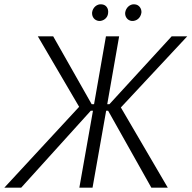

<svg xmlns="http://www.w3.org/2000/svg" viewBox="-61 -868 886 888"><path d="M-41 0H37L359 -356H369L306 0H367L430 -356H439L639 0H715L498 -371L805 -700H733L445 -386H435L490 -700H429L374 -386H363L185 -700H114L305 -374ZM397 -771C416 -770 437 -784 439 -807C442 -830 429 -847 408 -848C387 -850 368 -833 365 -811C363 -790 376 -773 397 -771ZM549 -771C570 -770 589 -784 593 -809C595 -827 583 -847 561 -848C540 -850 521 -832 518 -810C516 -793 527 -773 549 -771Z"/></svg>

Font: Fixel Text 20240404 Light
Style: Italic
Weight: 300
Width: 4
Italic angle: -10°
Designer: AlfaBravo + MacPaw
Foundry: Kyrylo Tkachov, Marchela Mozhyna, Serhii Makarenko, Maria Weinstein, Zakhar Kryvoshyya
Version: Version 1.211;Glyphs 3.2 (3225)